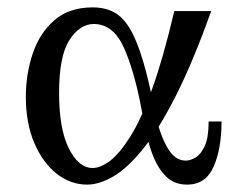

<svg xmlns="http://www.w3.org/2000/svg" viewBox="-20 -490 648 520"><path d="M216 10Q171 10 133.5 -19.5Q96 -49 73 -102.5Q50 -156 50 -228Q50 -289 68.5 -344.5Q87 -400 127 -435Q167 -470 231 -470Q264 -470 288.5 -457Q313 -444 332 -412Q351 -380 367.5 -324.5Q384 -269 400 -185H365Q345 -295 316 -360Q287 -425 234 -425Q196 -425 168 -381.5Q140 -338 140 -238Q140 -141 166.5 -88Q193 -35 231 -35Q252 -35 277.5 -54Q303 -73 332.5 -119.5Q362 -166 392 -249Q422 -332 452 -460H552Q503 -323 457 -232Q411 -141 368.5 -88Q326 -35 287.5 -12.5Q249 10 216 10ZM487 10Q453 10 431.5 -10.5Q410 -31 397 -62Q384 -93 377 -126.5Q370 -160 365 -185H400Q412 -128 432.5 -91.5Q453 -55 483 -55Q496 -55 510.5 -64Q525 -73 535 -95.5Q545 -118 545 -161H580Q580 -87 558.5 -38.5Q537 10 487 10Z"/></svg>

Font: Brygada 1918
Style: Regular
Weight: 400
Designer: Mateusz Machalski | Borys Kosmynka | Przemek Hoffer
Foundry: NIEPODLEGLA 2018
Version: Version 3.006